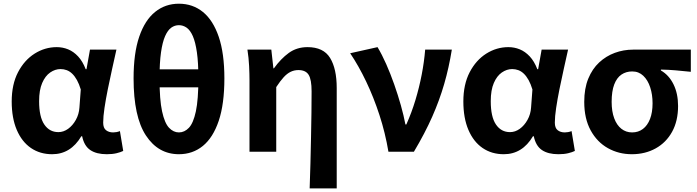

<svg xmlns="http://www.w3.org/2000/svg" viewBox="-20 -832 3822 1053"><path d="M265.9 13.8Q199.6 13.8 149.7 -20.3Q99.9 -54.4 72 -119.5Q44.2 -184.6 44.2 -275.5Q44.2 -369.3 78.9 -435.9Q113.6 -502.4 170 -538Q226.4 -573.5 291.1 -573.5Q324 -573.5 353.6 -561.4Q383.3 -549.3 408.2 -522.7Q433.1 -496.1 450 -452.4H454.3L473.5 -559.8H618.5Q607.5 -509.8 594.9 -453.7Q582.4 -397.7 571.3 -342.8Q560.2 -287.8 553.1 -240.2Q545.9 -192.5 545.9 -159.3Q545.9 -130.2 561.4 -118Q576.9 -105.8 600.5 -105.8Q608.9 -105.8 618.6 -107.5Q628.3 -109.2 637.7 -113L655.8 -4.2Q641.6 2.9 619.1 8.3Q596.5 13.8 565.5 13.8Q509.1 13.8 475.2 -9Q441.4 -31.8 430.5 -84.8H426Q367.6 13.8 265.9 13.8ZM300.1 -107.4Q328.5 -107.4 353.6 -125.5Q378.7 -143.6 395.9 -174.4Q413.2 -205.2 415.6 -242.3L423 -341.3Q413.9 -371.4 402 -392.9Q390 -414.3 376.1 -427.7Q362.1 -441.2 345.9 -447.2Q329.6 -453.2 312 -453.2Q282.5 -453.2 255.3 -434.5Q228.2 -415.8 211.4 -377Q194.5 -338.2 194.5 -277.1Q194.5 -191 223 -149.2Q251.4 -107.4 300.1 -107.4Z M961.2 13.8Q847.8 13.8 780.2 -89.1Q712.6 -191.9 712.6 -402.3Q712.6 -539.9 743.5 -630.5Q774.4 -721.1 830.4 -766.4Q886.3 -811.7 961.2 -811.7Q1036.9 -811.7 1092.8 -766.4Q1148.7 -721.1 1179.7 -630.1Q1210.6 -539.1 1210.6 -402.3Q1210.6 -261.8 1179.7 -169.6Q1148.7 -77.5 1092.8 -31.8Q1036.9 13.8 961.2 13.8ZM961.2 -105.8Q992 -105.8 1016.2 -131.3Q1040.3 -156.8 1054.2 -221.2Q1068 -285.6 1068 -402.3Q1068 -488.1 1059.9 -544.8Q1051.8 -601.6 1037.4 -634.3Q1022.9 -666.9 1003.4 -680.4Q983.9 -693.9 961.2 -693.9Q938.5 -693.9 919.4 -680.4Q900.3 -666.9 885.7 -634.3Q871.1 -601.6 863 -544.8Q854.9 -488.1 854.9 -402.3Q854.9 -285.6 868.9 -221.2Q882.9 -156.8 907 -131.3Q931.1 -105.8 961.2 -105.8ZM791.3 -353.2V-451.8H1131.6V-353.2Z M1678.3 201.1Q1680.9 135.1 1682.6 63Q1684.2 -9 1685.8 -79.8Q1687.4 -150.6 1688.1 -214.8Q1688.9 -278.9 1688.9 -330.9Q1688.9 -396 1672.6 -421.9Q1656.3 -447.7 1616.7 -447.7Q1593.7 -447.7 1574 -438.2Q1554.3 -428.7 1535.6 -408.2Q1516.9 -387.7 1495 -354.4V0H1348.3V-392.9Q1348.3 -426.4 1346.2 -470.4Q1344.1 -514.3 1337 -559.8H1468L1479.4 -457.2H1482.2Q1520.2 -510 1564 -541.8Q1607.8 -573.5 1666.5 -573.5Q1753.9 -573.5 1790.3 -514.3Q1826.7 -455 1826.7 -349.1V201.1Z M2110.3 0Q2092.8 -103.8 2061.1 -201Q2029.4 -298.3 1988.2 -384.7Q1947 -471 1900.5 -540L2050.5 -573.5Q2074.7 -533.3 2098.1 -480.5Q2121.5 -427.7 2142 -369.3Q2162.5 -310.9 2178.5 -254.2Q2194.4 -197.5 2203.5 -149.3H2208.5Q2237.7 -214.7 2258.5 -283.7Q2279.3 -352.7 2292.8 -422.6Q2306.3 -492.5 2311.8 -559.8H2458Q2442.1 -461 2416.2 -371.6Q2390.4 -282.3 2350.7 -192.4Q2311.1 -102.5 2250.1 0Z M2742.9 13.8Q2676.6 13.8 2626.7 -20.3Q2576.9 -54.4 2549 -119.5Q2521.2 -184.6 2521.2 -275.5Q2521.2 -369.3 2555.9 -435.9Q2590.6 -502.4 2647 -538Q2703.4 -573.5 2768.1 -573.5Q2801 -573.5 2830.6 -561.4Q2860.3 -549.3 2885.2 -522.7Q2910.1 -496.1 2927 -452.4H2931.3L2950.5 -559.8H3095.5Q3084.5 -509.8 3071.9 -453.7Q3059.4 -397.7 3048.3 -342.8Q3037.2 -287.8 3030.1 -240.2Q3022.9 -192.5 3022.9 -159.3Q3022.9 -130.2 3038.4 -118Q3053.9 -105.8 3077.5 -105.8Q3085.9 -105.8 3095.6 -107.5Q3105.3 -109.2 3114.7 -113L3132.8 -4.2Q3118.6 2.9 3096.1 8.3Q3073.5 13.8 3042.5 13.8Q2986.1 13.8 2952.2 -9Q2918.4 -31.8 2907.5 -84.8H2903Q2844.6 13.8 2742.9 13.8ZM2777.1 -107.4Q2805.5 -107.4 2830.6 -125.5Q2855.7 -143.6 2872.9 -174.4Q2890.2 -205.2 2892.6 -242.3L2900 -341.3Q2890.9 -371.4 2879 -392.9Q2867 -414.3 2853.1 -427.7Q2839.1 -441.2 2822.9 -447.2Q2806.6 -453.2 2789 -453.2Q2759.5 -453.2 2732.3 -434.5Q2705.2 -415.8 2688.4 -377Q2671.5 -338.2 2671.5 -277.1Q2671.5 -191 2700 -149.2Q2728.4 -107.4 2777.1 -107.4Z M3445.1 13.8Q3373.6 13.8 3314.3 -19.3Q3255 -52.3 3219.6 -116.7Q3184.2 -181.1 3184.2 -273.4Q3184.2 -346.7 3206.2 -400.5Q3228.2 -454.2 3266 -489.4Q3303.9 -524.6 3351.9 -542.2Q3399.9 -559.8 3452 -559.8H3768.7V-438.2Q3722.7 -442.7 3685.9 -446.2Q3649 -449.6 3604.6 -450.4V-445.6Q3648.9 -420.1 3673.8 -369.5Q3698.8 -318.8 3698.8 -250.8Q3698.8 -168.7 3666.1 -109.3Q3633.4 -50 3575.8 -18.1Q3518.3 13.8 3445.1 13.8ZM3446.6 -105.8Q3480.9 -105.8 3506 -124.8Q3531.1 -143.7 3545 -179.6Q3558.9 -215.4 3558.9 -265.6Q3558.9 -313.5 3545.9 -353.1Q3533 -392.7 3508.1 -416.4Q3483.2 -440.2 3447.1 -440.2Q3413.8 -440.2 3388.3 -423Q3362.9 -405.9 3348.7 -368.9Q3334.5 -331.9 3334.5 -273.4Q3334.5 -220.9 3348.6 -183.1Q3362.7 -145.3 3388 -125.6Q3413.3 -105.8 3446.6 -105.8Z"/></svg>

Font: Noto Sans KR Thin
Style: Regular
Weight: 100
Designer: Ryoko NISHIZUKA 西塚涼子 (kana, bopomofo & ideographs); Paul D. Hunt (Latin, Greek & Cyrillic); Sandoll Communications 산돌커뮤니
Foundry: Adobe
Version: Version 2.004-H2;hotconv 1.0.118;makeotfexe 2.5.65603